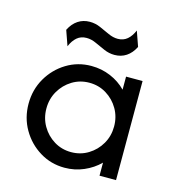

<svg xmlns="http://www.w3.org/2000/svg" viewBox="-95 -691 718 780"><g transform="rotate(15 264.0 -301.5)"><path d="M245.1 5.6Q188.2 5.6 141 -23.3Q93.8 -52.1 65.6 -100.7Q37.5 -149.3 37.5 -208.3Q37.5 -267.4 65.6 -316Q93.8 -364.6 141 -393.4Q188.2 -422.2 245.1 -422.2Q288.2 -422.2 326 -406.2Q363.9 -390.3 391.7 -361.8V-416.7H461.1V0H391.7V-54.9Q363.9 -27.1 326 -10.8Q288.2 5.6 245.1 5.6ZM254.9 -62.5Q294.4 -62.5 326.7 -82.3Q359 -102.1 378.1 -135.1Q397.2 -168.1 397.2 -208.3Q397.2 -248.6 378.1 -281.6Q359 -314.6 326.7 -334.4Q294.4 -354.2 254.9 -354.2Q215.3 -354.2 183 -334.4Q150.7 -314.6 131.6 -281.6Q112.5 -248.6 112.5 -208.3Q112.5 -168.1 131.6 -135.1Q150.7 -102.1 183 -82.3Q215.3 -62.5 254.9 -62.5ZM129.9 -474.3 107.6 -537.5Q121.5 -565.3 143.1 -579.5Q164.6 -593.8 192.4 -593.8Q216 -593.8 237.2 -584.4Q258.3 -575 278.8 -565.6Q299.3 -556.2 318.8 -556.2Q342.4 -556.2 358.7 -570.1Q375 -584 385.4 -609L407.6 -545.8Q393.8 -518.1 372.2 -503.8Q350.7 -489.6 322.9 -489.6Q300 -489.6 278.5 -499Q256.9 -508.3 236.8 -517.7Q216.7 -527.1 196.5 -527.1Q172.9 -527.1 156.6 -513.2Q140.3 -499.3 129.9 -474.3Z"/></g></svg>

Font: co2trust
Style: Regular
Weight: 400
Designer: Kristian Moeller
Foundry: Dicotype
Version: Version 1.000